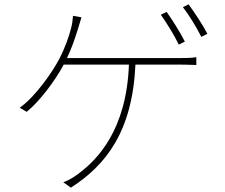

<svg xmlns="http://www.w3.org/2000/svg" viewBox="-20 -826 1040 886"><path d="M749 -771 722 -758C749 -721 786 -660 805 -620L833 -634C811 -678 774 -736 749 -771ZM850 -806 824 -793C853 -756 886 -701 909 -656L937 -670C917 -709 877 -770 850 -806ZM356 -746 317 -753C315 -732 313 -714 308 -696C298 -657 281 -607 253 -553C222 -494 143 -379 71 -329L103 -310C159 -354 234 -452 274 -528H575C564 -227 430 -89 340 -23C319 -7 293 8 272 15L307 40C469 -64 591 -219 605 -528H803C826 -528 861 -527 886 -526V-562C861 -558 827 -558 803 -558H289C313 -608 326 -650 338 -687C344 -707 350 -726 356 -746Z"/></svg>

Font: Harano Aji Gothic KR ExtraLight
Style: Regular
Weight: 250
Foundry: Masamichi Hosoda
Version: HaranoAjiGothicKR-ExtraLight version 20220220;ttx 4.29.1